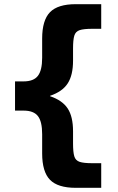

<svg xmlns="http://www.w3.org/2000/svg" viewBox="-20 -790 566 920"><path d="M343 110Q257 110 219.5 71.5Q182 33 182 -55V-147Q182 -208 161.5 -234Q141 -260 93 -260H52V-400H93Q141 -400 161.5 -426.5Q182 -453 182 -513V-605Q182 -693 219.5 -731.5Q257 -770 343 -770H465V-652H422Q381 -652 361.5 -645.5Q342 -639 336 -619Q330 -599 330 -557V-499Q330 -430 304.5 -390.5Q279 -351 220 -331V-329Q279 -309 304.5 -270Q330 -231 330 -161V-103Q330 -61 336 -41Q342 -21 361.5 -14.5Q381 -8 422 -8H465V110Z"/></svg>

Font: M PLUS 2 ExtraBold
Style: Regular
Weight: 800
Version: Version 1.001